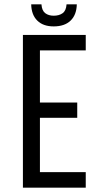

<svg xmlns="http://www.w3.org/2000/svg" viewBox="-20 -860 467 880"><path d="M332 -840H285C283.7 -820.7 277.7 -807.2 267 -799.5C256.3 -791.8 242.7 -788 226 -788C210.7 -788 197.8 -791.8 187.5 -799.5C177.2 -807.2 171.3 -820.7 170 -840H123C123.7 -808 133 -783.2 151 -765.5C169 -747.8 194 -739 226 -739C259.3 -739 285.2 -747.8 303.5 -765.5C321.8 -783.2 331.3 -808 332 -840ZM334 -390H163V-629H373V-700H85V0H373V-71H163V-320H334Z"/></svg>

Font: Bebas Neue Regular two
Style: Regular2
Weight: 400
Designer: Ryoichi Tsunekawa & LGV (GE)
Foundry: Free Software Foundation, Inc.
Version: Version 1.003 August 13, 2016